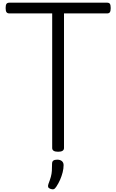

<svg xmlns="http://www.w3.org/2000/svg" viewBox="-20 -1116 867 1431"><path d="M413 15Q369 15 369 -13V-1016H50Q35 -1016 28.5 -1025Q22 -1034 22 -1056Q22 -1079 28.5 -1087.5Q35 -1096 50 -1096H778Q793 -1096 799 -1087.5Q805 -1079 805 -1056Q805 -1034 799 -1025Q793 -1016 778 -1016H457V-13Q457 1 446 8Q435 15 413 15ZM354 291Q342 286 339 278Q336 270 341 255Q353 224 359 202Q365 180 366.5 157.5Q368 135 368 105Q368 88 377.5 81Q387 74 406 74Q429 74 441.5 85Q454 96 454 115Q454 140 447 168Q440 196 428 223.5Q416 251 400 275Q390 291 380 294Q370 297 354 291Z"/></svg>

Font: Playwrite FR Moderne
Style: Regular
Weight: 400
Designer: Veronika Burian, José Scaglione
Foundry: TypeTogether
Version: Version 1.002